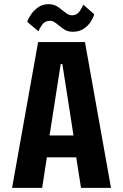

<svg xmlns="http://www.w3.org/2000/svg" viewBox="-20 -902 590 922"><path d="M513 0H369L346 -146.5H205L182.5 0H38L163 -700H388ZM271.5 -594.5 218 -251.5H333L279.5 -594.5ZM330 -749.5Q306.5 -749.5 290.8 -759.2Q275 -769 263 -779.5Q252.5 -788.5 242.2 -795.2Q232 -802 219.5 -802Q196 -802 182.8 -783.8Q169.5 -765.5 165 -751.5L111 -797Q114 -809.5 127 -829.8Q140 -850 161.8 -866Q183.5 -882 212.5 -882Q236 -882 252 -872.5Q268 -863 280.5 -852Q292 -842.5 302.5 -835.5Q313 -828.5 326.5 -828.5Q348.5 -828.5 361.8 -847Q375 -865.5 380 -879.5L432.5 -833.5Q429 -819.5 417 -799.8Q405 -780 383.2 -764.8Q361.5 -749.5 330 -749.5Z"/></svg>

Font: Trispace SemiCondensed SemiBold
Style: Regular
Weight: 600
Width: 4
Designer: Tyler Finck
Foundry: Etcetera Type Company
Version: Version 1.210; ttfautohint (v1.8.3)